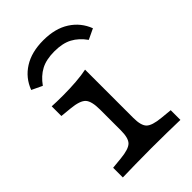

<svg xmlns="http://www.w3.org/2000/svg" viewBox="-192 -711 791 791"><g transform="rotate(-45 203.5 -315.5)"><path d="M175.8 -206.5V-263.7Q175.8 -312.9 159.7 -330.6Q143.5 -348.4 93.5 -353.2L44.4 -358.1V-414.5Q55.6 -413.7 72.6 -413.3Q89.5 -412.9 109.7 -412.9Q148.4 -412.9 185.1 -415.7Q221.8 -418.5 248.4 -424.2V-414.5V-206.5ZM212.1 -2.4Q158.9 -2.4 120.2 -1.6Q81.5 -0.8 44.4 0V-56.5L93.5 -61.3Q143.5 -66.1 159.7 -82.3Q175.8 -98.4 175.8 -142.7V-206.5H248.4V-142.7Q248.4 -98.4 264.5 -82.3Q280.6 -66.1 330.6 -61.3L379.8 -56.5V0Q342.7 -0.8 304 -1.6Q265.3 -2.4 212.1 -2.4ZM212.1 -631.5Q281.5 -631.5 327 -602Q372.6 -572.6 391.9 -521.8L346 -500Q321.8 -533.9 290.7 -550.4Q259.7 -566.9 212.1 -566.9Q164.5 -566.9 133.5 -550.4Q102.4 -533.9 78.2 -500L32.3 -521.8Q51.6 -573.4 97.6 -602.4Q143.5 -631.5 212.1 -631.5Z"/></g></svg>

Font: Playfair 5pt SemiExpanded Light
Style: Regular
Weight: 300
Width: 6
Designer: Claus Eggers Sørensen
Foundry: Claus Eggers Sørensen
Version: Version 2.203